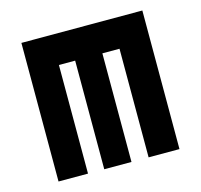

<svg xmlns="http://www.w3.org/2000/svg" viewBox="-85 -644 771 736"><g transform="rotate(-15 300.0 -276.0)"><path d="M417.5 -1V-432H349.5V-1H241.5V-432H177V-1H60V-551H540V-1Z"/></g></svg>

Font: JuliaMono Black
Style: Regular
Weight: 900
Monospace: yes
Designer: cormullion
Foundry: corm
Version: Version 0.054; ttfautohint (v1.8.4)